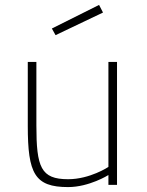

<svg xmlns="http://www.w3.org/2000/svg" viewBox="-20 -752 597 781"><path d="M421 -500V-73C421 -73 346 -23 257 -23C146 -23 128 -72 128 -242V-500H93V-240C93 -46 121 9 257 9C343 9 421 -40 421 -40V0H456V-500ZM191 -636 206 -609 399 -701 383 -732Z"/></svg>

Font: TitilliumText22L
Style: 1 wt
Weight: 100
Designer: Campivisivi
Foundry: Campivisivi
Version: 1.000